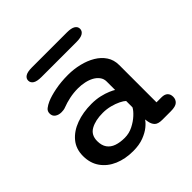

<svg xmlns="http://www.w3.org/2000/svg" viewBox="-168 -792 955 955"><g transform="rotate(-45 309.5 -314.5)"><path d="M459.5 2.5Q429.5 2.5 417.5 -9.8Q405.5 -22 402 -43.5L399.5 -59.5Q392 -46.5 372 -30Q352 -13.5 320.8 -1.5Q289.5 10.5 247 10.5Q191.5 10.5 147.5 -8.2Q103.5 -27 78 -62.8Q52.5 -98.5 52.5 -149Q52.5 -199 81 -233.2Q109.5 -267.5 157.8 -285.2Q206 -303 265.5 -303Q297.5 -303 324.5 -296.8Q351.5 -290.5 370.8 -282.2Q390 -274 398 -268.5V-328Q398 -347 387.2 -361.5Q376.5 -376 358.8 -385.8Q341 -395.5 318.8 -400.2Q296.5 -405 273.5 -405Q242 -405 212.8 -398.8Q183.5 -392.5 162 -384Q153.5 -380.5 145.5 -379.5Q137.5 -378.5 131.5 -378.5Q111.5 -378.5 98 -388Q84.5 -397.5 84.5 -416Q84.5 -432.5 97 -442.2Q109.5 -452 126.5 -459.5Q152.5 -471 194 -479.2Q235.5 -487.5 285.5 -487.5Q326 -487.5 364.2 -478.2Q402.5 -469 433.2 -450.8Q464 -432.5 482 -405.2Q500 -378 500 -342V-79.5H535Q556.5 -79.5 567.5 -69.2Q578.5 -59 578.5 -40Q578.5 -21.5 565.5 -9.5Q552.5 2.5 518.5 2.5ZM398 -191Q389.5 -199.5 370.2 -209Q351 -218.5 325.8 -225Q300.5 -231.5 274 -231.5Q222 -231.5 188.5 -213Q155 -194.5 155 -151.5Q155 -121 168.5 -102Q182 -83 206.5 -74.5Q231 -66 263.5 -66Q294.5 -66 322.2 -80Q350 -94 370.2 -112.8Q390.5 -131.5 398 -146.5ZM125 -607Q125 -622.5 139.2 -631.5Q153.5 -640.5 184.5 -640.5H431Q461.5 -640.5 475.8 -631.5Q490 -622.5 490 -607Q490 -591.5 475.8 -582.2Q461.5 -573 431 -573H184.5Q153.5 -573 139.2 -582.2Q125 -591.5 125 -607Z"/></g></svg>

Font: Sono Monospace Medium
Style: Regular
Weight: 500
Designer: Tyler Finck
Foundry: Tyler Finck
Version: Version 2.112